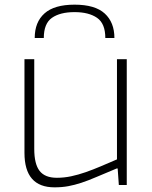

<svg xmlns="http://www.w3.org/2000/svg" viewBox="-20 -794 652 824"><path d="M129 -631Q129 -699 171 -736.5Q213 -774 300 -774Q388 -774 429.5 -736Q471 -698 471 -631H432Q432 -693 396.5 -717.5Q361 -742 300 -742Q238 -742 203 -717.5Q168 -693 168 -631ZM214 10Q85 10 85 -138V-540H127V-155Q127 -90 150 -60.5Q173 -31 224 -31Q255 -31 285.5 -37.5Q316 -44 347.5 -55Q379 -66 412 -80Q445 -94 482 -110V-540H524V0H490L485 -71H481Q430 -50 394 -34.5Q358 -19 329 -9.5Q300 0 273 5Q246 10 214 10Z"/></svg>

Font: Encode Sans Wide
Style: Thin
Weight: 100
Designer: Pablo Impallari, Andres Torresi
Foundry: Pablo Impallari, Andres Torresi
Version: Version 1.000; ttfautohint (v1.00) -l 8 -r 50 -G 200 -x 14 -